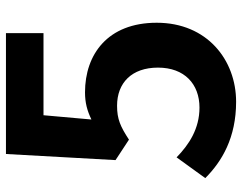

<svg xmlns="http://www.w3.org/2000/svg" viewBox="-102 -678 794 629"><g transform="rotate(-90 294.5 -363.0)"><path d="M276 14C413 14 535 -81 535 -246C535 -407 431 -481 307 -481C273 -481 247 -474 218 -460L232 -617H501V-740H105L85 -381L152 -337C195 -365 219 -376 263 -376C338 -376 388 -328 388 -242C388 -155 334 -106 257 -106C188 -106 136 -140 94 -181L26 -87C81 -32 159 14 276 14Z"/></g></svg>

Font: Source Han Sans SC Bold
Style: Regular
Weight: 700
Designer: Ryoko NISHIZUKA (kana & ideographs); Paul D. Hunt (Latin, Greek & Cyrillic); Wenlong ZHANG (bopomofo); Sandoll Communica
Foundry: Adobe Systems Incorporated
Version: Version 1.001;PS 1.001;hotconv 1.0.78;makeotf.lib2.5.61930